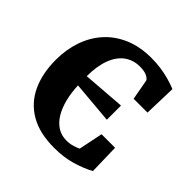

<svg xmlns="http://www.w3.org/2000/svg" viewBox="-155 -695 838 838"><g transform="rotate(45 263.5 -276.0)"><path d="M294.5 13Q204.5 13 145.5 -21.2Q86.5 -55.5 57.2 -117.8Q28 -180 28 -264.5Q28 -327 46.5 -381.5Q65 -436 101.5 -477Q138 -518 192.2 -541.5Q246.5 -565 318 -565Q348 -565 375.2 -561.2Q402.5 -557.5 428.2 -550.5Q454 -543.5 478.5 -533.5L474 -384H388.5L371.5 -477.5Q370.5 -485.5 354.5 -494.2Q338.5 -503 309 -503Q268 -503 237.8 -481Q207.5 -459 191 -416Q174.5 -373 174 -309L370.5 -324V-236.5L175.5 -253.5Q177.5 -208 187.2 -170.2Q197 -132.5 214 -105Q231 -77.5 255 -62.5Q279 -47.5 310 -47.5Q330 -47.5 347.5 -52.8Q365 -58 376 -63.5L399 -175.5H482.5L486 -35Q450 -15.5 402 -1.2Q354 13 294.5 13Z"/></g></svg>

Font: Merriweather 28pt
Style: Bold
Weight: 700
Version: Version 2.100